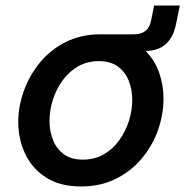

<svg xmlns="http://www.w3.org/2000/svg" viewBox="-20 -664 670 694"><path d="M273 10Q196 10 145.5 -23Q95 -56 70.5 -109Q46 -162 46 -223Q46 -279 66 -335Q86 -391 124 -437.5Q162 -484 217.5 -512Q273 -540 344 -540H465Q516 -540 526 -589L537 -644H630L615 -571Q605 -527 578 -503.5Q551 -480 506 -480Q539 -447 555 -402Q571 -357 571 -307Q571 -251 551.5 -195Q532 -139 493.5 -92.5Q455 -46 399.5 -18Q344 10 273 10ZM280 -87Q322 -87 355 -106Q388 -125 411 -157Q434 -189 446 -227Q458 -265 458 -303Q458 -341 445 -373Q432 -405 405.5 -424Q379 -443 337 -443Q295 -443 262 -424Q229 -405 206 -373Q183 -341 171 -303Q159 -265 159 -227Q159 -189 172 -157Q185 -125 211.5 -106Q238 -87 280 -87Z"/></svg>

Font: Be Vietnam Pro Medium
Style: Italic
Weight: 500
Italic angle: -12°
Designer: Lam Bao, Tony Le, Vietanh Nguyen
Foundry: Yellow Type Foundry
Version: Version 1.002; ttfautohint (v1.8.3)